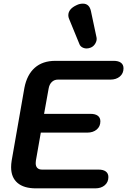

<svg xmlns="http://www.w3.org/2000/svg" viewBox="-20 -1034 698 1054"><path d="M41 -116Q41 -133 44 -152L114 -552Q128 -624 171 -662Q214 -700 284 -700H604Q630 -700 644 -689.5Q658 -679 658 -659Q658 -631 638 -614Q618 -597 586 -597H298Q278 -597 264.5 -584Q251 -571 247 -548L222 -409H477Q503 -409 517 -398.5Q531 -388 531 -368Q531 -340 511 -323Q491 -306 459 -306H204L177 -152Q176 -147 176 -138Q176 -121 185 -112Q194 -103 211 -103H521Q547 -103 561 -92.5Q575 -82 575 -62Q575 -34 555 -17Q535 0 503 0H177Q111 0 76 -30Q41 -60 41 -116ZM456 -768Q442 -768 431 -774.5Q420 -781 416 -792L359 -931Q355 -940 355 -950Q355 -985 401 -1006Q417 -1014 435 -1014Q470 -1014 479 -974L510 -828Q513 -813 504 -796.5Q495 -780 479 -773Q466 -768 456 -768Z"/></svg>

Font: Kodchasan
Style: Bold Italic
Weight: 700
Italic angle: -10°
Version: Version 1.000; ttfautohint (v1.6)